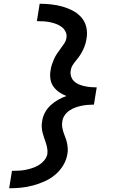

<svg xmlns="http://www.w3.org/2000/svg" viewBox="-20 -853 640 1026"><path d="M29 153 44 60Q62 60 80.5 59Q99 58 117 54.5Q135 51 153 45Q171 39 187.5 29Q204 19 216.5 4Q229 -11 233 -29Q235 -44 232.5 -59Q230 -74 225.5 -88Q221 -102 216 -116Q211 -130 207.5 -144Q204 -158 203 -173.5Q202 -189 205 -204Q208 -228 219.5 -250Q231 -272 249.5 -289.5Q268 -307 290 -319.5Q312 -332 335 -340Q314 -348 296 -360.5Q278 -373 265.5 -390.5Q253 -408 249.5 -430.5Q246 -453 250 -476Q252 -492 257 -507Q262 -522 268.5 -537Q275 -552 284.5 -566Q294 -580 304 -593.5Q314 -607 323.5 -621Q333 -635 335 -651Q338 -668 330.5 -683.5Q323 -699 309.5 -709Q296 -719 280 -725Q264 -731 247 -734.5Q230 -738 212.5 -739Q195 -740 177 -740L192 -833Q223 -833 254 -829.5Q285 -826 313.5 -818Q342 -810 368 -796.5Q394 -783 413.5 -761.5Q433 -740 440.5 -710.5Q448 -681 443 -651Q441 -635 436.5 -619.5Q432 -604 425 -589Q418 -574 409 -560Q400 -546 389 -533Q378 -520 369 -506Q360 -492 358 -476Q355 -460 360 -444.5Q365 -429 376 -418.5Q387 -408 401.5 -402Q416 -396 432 -392.5Q448 -389 464.5 -387.5Q481 -386 497 -386L493 -363L482 -294Q465 -294 448 -292.5Q431 -291 414.5 -287.5Q398 -284 381.5 -278Q365 -272 350 -261.5Q335 -251 325 -236Q315 -221 313 -204Q310 -189 312.5 -174Q315 -159 319.5 -145Q324 -131 329.5 -117.5Q335 -104 338 -89.5Q341 -75 342 -60Q343 -45 340 -29Q335 2 317.5 31Q300 60 274 81.5Q248 103 217.5 116.5Q187 130 155 138.5Q123 147 91.5 150Q60 153 29 153Z"/></svg>

Font: Iosevka Curly Slab SmBdExObl
Style: Regular
Weight: 600
Width: 7
Italic angle: -9°
Monospace: yes
Designer: Belleve Invis
Foundry: Belleve Invis
Version: Version 11.1.0; ttfautohint (v1.8.3)